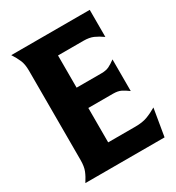

<svg xmlns="http://www.w3.org/2000/svg" viewBox="-169 -805 835 909"><g transform="rotate(-30 248.5 -350.0)"><path d="M221 -113H370Q408 -113 434 -122.5Q460 -132 489 -149L464 0H31Q48 -26 57 -48.5Q66 -71 66 -106V-594Q66 -629 56.5 -651.5Q47 -674 30 -700H459V-552Q435 -569 413.5 -578.5Q392 -588 360 -588H221V-412H356Q382 -412 398.5 -420Q415 -428 435 -443V-270Q415 -285 398.5 -293Q382 -301 356 -301H221Z"/></g></svg>

Font: LT Museum
Style: Bold
Weight: 700
Designer: Daniel Lyons
Foundry: LyonsType
Version: Version 1.010